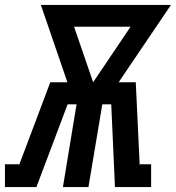

<svg xmlns="http://www.w3.org/2000/svg" viewBox="-62 -755 710 775"><path d="M-42 0V-92H15L14 -86L80 -261L141 -423H210L103 -735H628L417 -423H486L502 -86L503 -92H548V0H402L387 -334H351L295 0H192L247 -334H211L85 0ZM314 -423 465 -647H237Z"/></svg>

Font: Iosevka Curly Slab SmBdExObl
Style: Regular
Weight: 600
Width: 7
Italic angle: -9°
Monospace: yes
Designer: Belleve Invis
Foundry: Belleve Invis
Version: Version 11.1.0; ttfautohint (v1.8.3)